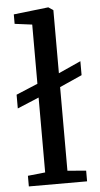

<svg xmlns="http://www.w3.org/2000/svg" viewBox="-57 -854 463 890"><g transform="rotate(-5 175.0 -409.5)"><path d="M40.5 0V-49.5L121.5 -58V-406.5L21 -364.5V-428.5L121.5 -470.5V-746L40.5 -756.5V-800.5L201.5 -819H203L225 -804V-510.5L329 -557.5V-492.5L225 -446V-57L311.5 -49.5V0Z"/></g></svg>

Font: Merriweather Light 18pt
Style: Regular
Weight: 400
Version: Version 2.100